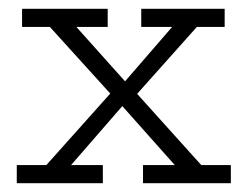

<svg xmlns="http://www.w3.org/2000/svg" viewBox="-20 -415 560 435"><path d="M304 0V-41H376L247 -186H267L141 -41H213V0H18V-41H85L236 -210L238 -194L93 -354H30V-395H224V-354H153L272 -221L254 -220L370 -354H300V-395H489V-354H426L285 -196L282 -212L436 -41H503V0Z"/></svg>

Font: Rokkitt SemiBold Light
Style: Regular
Weight: 300
Version: Version 3.103